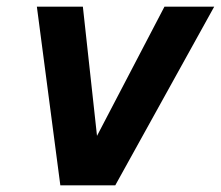

<svg xmlns="http://www.w3.org/2000/svg" viewBox="-20 -556 663 576"><path d="M161 0 90.6 -536H228.6L271 -148.4L473.4 -536H622.6L325.8 0Z"/></svg>

Font: Geist Mono
Style: Italic
Weight: 400
Italic angle: -12°
Monospace: yes
Designer: Basement.studio, Andrés Briganti, Mateo Zaragoza
Foundry: Basement.studio, Vercel, Andrés Briganti, Guido Ferreyra, Mateo Zaragoza
Version: Version 1.500